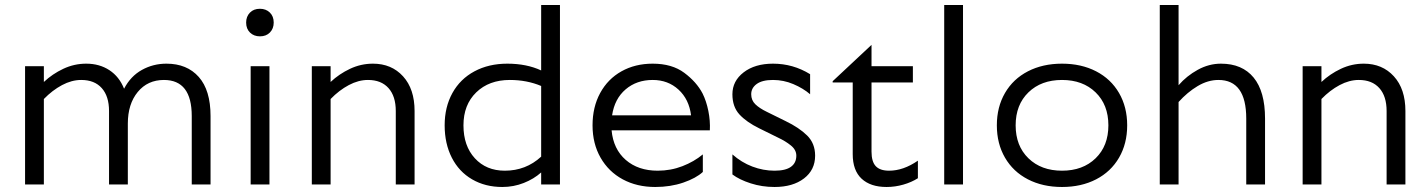

<svg xmlns="http://www.w3.org/2000/svg" viewBox="-20 -736 5697 766"><path d="M634 -417Q569 -417 529.5 -369Q490 -321 490 -243V0H415V-293Q415 -352 386 -384.5Q357 -417 304 -417Q266 -417 227.5 -396.5Q189 -376 155 -341V0H80V-472H155V-409Q189 -441 232.5 -461.5Q276 -482 324 -482Q377 -482 416.5 -456Q456 -430 475 -382Q501 -432 546 -457Q591 -482 644 -482Q726 -482 773 -429Q820 -376 820 -273V0H745V-273Q745 -417 634 -417Z M1017 -701Q992 -701 977 -685.5Q962 -670 962 -646Q962 -621 977.5 -606Q993 -591 1017 -591Q1042 -591 1057 -606.5Q1072 -622 1072 -646Q1072 -671 1056.5 -686Q1041 -701 1017 -701ZM1055 0H980V-472H1055Z M1299 -472V-409Q1333 -441 1376.5 -461.5Q1420 -482 1468 -482Q1542 -482 1588 -431.5Q1634 -381 1634 -293V0H1559V-293Q1559 -352 1530 -384.5Q1501 -417 1448 -417Q1410 -417 1371.5 -396.5Q1333 -376 1299 -341V0H1224V-472Z M1754 -236Q1754 -309 1785 -365Q1816 -421 1873 -451.5Q1930 -482 2004 -482Q2081 -482 2139 -455V-716H2214V0H2139V-48Q2110 -22 2069.5 -6Q2029 10 1984 10Q1916 10 1863.5 -20.5Q1811 -51 1782.5 -107Q1754 -163 1754 -236ZM1994 -55Q2078 -55 2139 -111V-393Q2082 -417 2014 -417Q1931 -417 1880 -367.5Q1829 -318 1829 -236Q1829 -154 1874.5 -104.5Q1920 -55 1994 -55Z M2584 -482Q2661 -482 2710 -445.5Q2759 -409 2783 -363Q2798 -333 2806 -293.5Q2814 -254 2812 -216H2420Q2427 -141 2476.5 -98Q2526 -55 2604 -55Q2656 -55 2702.5 -73Q2749 -91 2784 -120V-50Q2757 -25 2706 -7.5Q2655 10 2594 10Q2521 10 2464.5 -20.5Q2408 -51 2376 -107Q2344 -163 2344 -236Q2344 -309 2374.5 -365Q2405 -421 2459.5 -451.5Q2514 -482 2584 -482ZM2737 -276Q2729 -340 2687 -378.5Q2645 -417 2584 -417Q2520 -417 2476 -379.5Q2432 -342 2422 -276Z M2977 -360Q2977 -336 2993.5 -320Q3010 -304 3039 -290L3114 -253Q3168 -227 3200 -195.5Q3232 -164 3232 -115Q3232 -58 3187.5 -24Q3143 10 3070 10Q3020 10 2975 -4.5Q2930 -19 2902 -40V-120Q2938 -88 2981.5 -71.5Q3025 -55 3070 -55Q3114 -55 3135.5 -70.5Q3157 -86 3157 -115Q3157 -138 3135.5 -155.5Q3114 -173 3084 -187L3009 -224Q2958 -249 2930 -279.5Q2902 -310 2902 -360Q2902 -413 2947 -447.5Q2992 -482 3064 -482Q3144 -482 3212 -440V-360Q3184 -384 3145 -400.5Q3106 -417 3064 -417Q3021 -417 2999 -401Q2977 -385 2977 -360Z M3457 -407V-131Q3457 -91 3474 -73Q3491 -55 3527 -55Q3584 -55 3642 -95V-25Q3617 -9 3584 0.5Q3551 10 3517 10Q3453 10 3417.5 -23Q3382 -56 3382 -121V-407H3302V-412L3457 -557V-472H3622V-407Z M3822 -716V0H3747V-716Z M4477 -236Q4477 -163 4444.5 -107Q4412 -51 4353 -20.5Q4294 10 4217 10Q4140 10 4081 -20.5Q4022 -51 3989.5 -107Q3957 -163 3957 -236Q3957 -309 3989.5 -365Q4022 -421 4081 -451.5Q4140 -482 4217 -482Q4294 -482 4353 -451.5Q4412 -421 4444.5 -365Q4477 -309 4477 -236ZM4402 -236Q4402 -318 4351 -367.5Q4300 -417 4217 -417Q4134 -417 4083 -367.5Q4032 -318 4032 -236Q4032 -154 4083 -104.5Q4134 -55 4217 -55Q4300 -55 4351 -104.5Q4402 -154 4402 -236Z M4682 -716V-396Q4714 -433 4758.5 -457.5Q4803 -482 4851 -482Q4936 -482 4981.5 -426.5Q5027 -371 5027 -263V0H4952V-263Q4952 -417 4841 -417Q4799 -417 4758 -392.5Q4717 -368 4682 -329V0H4607V-716Z M5252 -472V-409Q5286 -441 5329.5 -461.5Q5373 -482 5421 -482Q5495 -482 5541 -431.5Q5587 -381 5587 -293V0H5512V-293Q5512 -352 5483 -384.5Q5454 -417 5401 -417Q5363 -417 5324.5 -396.5Q5286 -376 5252 -341V0H5177V-472Z"/></svg>

Font: Madhuban Light
Style: Regular
Weight: 300
Designer: jaikishan Patel
Foundry: MagicType
Version: Version 1.000